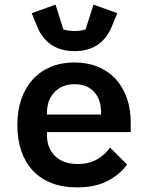

<svg xmlns="http://www.w3.org/2000/svg" viewBox="-20 -798 640 830"><path d="M312 12Q250 12 202 -7Q154 -26 121.5 -61Q89 -96 72 -145.5Q55 -195 55 -257Q55 -320 72.5 -370Q90 -420 122 -455Q154 -490 199.5 -509Q245 -528 302 -528Q358 -528 403 -509.5Q448 -491 479.5 -457Q511 -423 528 -375Q545 -327 545 -269V-227H183V-214Q183 -158 218 -123.5Q253 -89 316 -89Q364 -89 398.5 -108.5Q433 -128 456 -160L529 -87Q501 -46 447.5 -17Q394 12 312 12ZM303 -434Q249 -434 216 -400Q183 -366 183 -310V-303H417V-312Q417 -368 386.5 -401Q356 -434 303 -434ZM302 -577Q184 -577 140 -685L117 -741L220 -778L254 -671Q262 -668 275.5 -666Q289 -664 302 -664Q315 -664 328.5 -666Q342 -668 350 -671L384 -778L487 -741L464 -685Q420 -577 302 -577Z"/></svg>

Font: IBM Plex Mono SmBld
Style: Regular
Weight: 600
Monospace: yes
Designer: Mike Abbink, Paul van der Laan, Pieter van Rosmalen
Foundry: Bold Monday
Version: Version 2.3